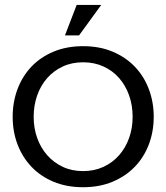

<svg xmlns="http://www.w3.org/2000/svg" viewBox="-20 -762 685 791"><path d="M32.2 -280.8Q32.2 -341.8 52.2 -395Q72.3 -448.2 109.6 -487.5Q147 -526.9 200.9 -549.3Q254.9 -571.8 322.3 -571.8Q390.1 -571.8 444.1 -549.1Q498 -526.4 535.6 -487.1Q573.2 -447.8 593.3 -394.5Q613.3 -341.3 613.3 -280.8Q613.3 -220.2 593.3 -167.2Q573.2 -114.3 535.6 -75.2Q498 -36.1 444.1 -13.4Q390.1 9.3 322.3 9.3Q254.4 9.3 200.7 -13.2Q147 -35.6 109.6 -75Q72.3 -114.3 52.2 -167Q32.2 -219.7 32.2 -280.8ZM118.7 -280.8Q118.7 -234.4 133.1 -193.8Q147.5 -153.3 174.3 -122.8Q201.2 -92.3 238.5 -74.7Q275.9 -57.1 322.3 -57.1Q368.7 -57.1 406.5 -74.7Q444.3 -92.3 470.9 -122.8Q497.6 -153.3 512 -193.8Q526.4 -234.4 526.4 -280.8Q526.4 -327.6 512 -368.7Q497.6 -409.7 470.9 -440.2Q444.3 -470.7 406.5 -488Q368.7 -505.4 322.3 -505.4Q275.9 -505.4 238.5 -488Q201.2 -470.7 174.3 -440.2Q147.5 -409.7 133.1 -368.7Q118.7 -327.6 118.7 -280.8ZM247.6 -616.2 295.9 -741.7H397L305.7 -616.2Z"/></svg>

Font: Rokkitt
Style: Regular
Weight: 400
Version: Version 1.2; ttfautohint (v1.5) -l 7 -r 28 -G 50 -x 13 -D la